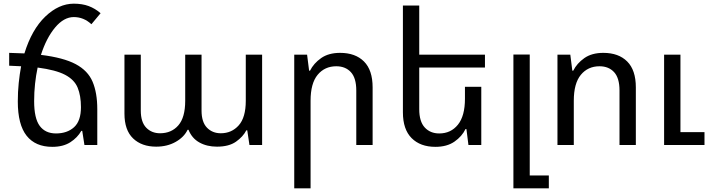

<svg xmlns="http://www.w3.org/2000/svg" viewBox="-20 -790 3875 1046"><path d="M510 -195V0H440L428 -77H423Q402 -40 363 -15Q324 10 265 10Q173 10 125 -50.5Q77 -111 77 -237Q77 -290 82 -338Q87 -386 95 -429Q65 -431 30 -432V-502Q74 -501 113 -499Q153 -629 226.5 -699.5Q300 -770 382 -770Q428 -770 463 -757Q498 -744 528 -718L478 -658Q436 -697 382 -697Q328 -697 280.5 -640.5Q233 -584 203 -491Q326 -476 392.5 -440.5Q459 -405 484.5 -344.5Q510 -284 510 -195ZM166 -239Q166 -145 196.5 -104Q227 -63 285 -63Q346 -63 383.5 -97Q421 -131 421 -206Q421 -269 403 -312.5Q385 -356 334.5 -382.5Q284 -409 185 -422Q176 -380 171 -334Q166 -288 166 -239Z M831 9Q752 9 705 -36Q658 -81 658 -171V-492H747V-188Q747 -125 776.5 -94.5Q806 -64 852 -64Q914 -64 951.5 -107Q989 -150 989 -241V-492H1078V-188Q1078 -125 1107.5 -94.5Q1137 -64 1183 -64Q1242 -64 1280.5 -107Q1319 -150 1319 -241V-492H1408V0H1339L1327 -80H1322Q1304 -45 1265.5 -18Q1227 9 1162 9Q1107 9 1066 -14Q1025 -37 1007 -83H1002Q983 -43 937 -17Q891 9 831 9Z M1583 236V-492H1653L1664 -405H1669Q1689 -445 1729.5 -473.5Q1770 -502 1833 -502Q1916 -502 1963 -455Q2010 -408 2010 -314V0H1921V-297Q1921 -365 1891.5 -397Q1862 -429 1812 -429Q1749 -429 1710.5 -382.5Q1672 -336 1672 -241V236Z M2602 -317V0H2532L2521 -87H2516Q2497 -47 2456 -18.5Q2415 10 2352 10Q2270 10 2222.5 -37.5Q2175 -85 2175 -178V-760H2264V-492H2622V-422H2264V-195Q2264 -128 2294 -95.5Q2324 -63 2373 -63Q2436 -63 2474.5 -110.5Q2513 -158 2513 -252V-317Z M2777 236V-493H2866V166H2970V236Z M3017 0V-492H3087L3098 -405H3103Q3123 -445 3163.5 -473.5Q3204 -502 3267 -502Q3350 -502 3397 -455Q3444 -408 3444 -314V0H3355V-297Q3355 -365 3325.5 -397Q3296 -429 3246 -429Q3183 -429 3144.5 -382.5Q3106 -336 3106 -241V0ZM3598 0V-492H3687V-70H3818V0Z"/></svg>

Font: Noto Sans Living
Style: Regular
Weight: 400
Designer: Monotype Design Team
Foundry: Monotype Imaging Inc.
Version: Version 2.013; ttfautohint (v1.8.4.7-5d5b)